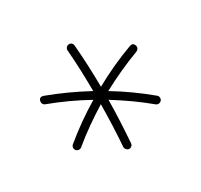

<svg xmlns="http://www.w3.org/2000/svg" viewBox="-104 -806 754 721"><g transform="rotate(-30 273.0 -446.0)"><path d="M90.3 -316.9C95.7 -310.5 106.9 -308.6 113.3 -314.5C160.2 -353.5 209.5 -387.2 258.8 -418C258.3 -356.9 255.9 -296.9 251.5 -236.8C251 -228.5 257.8 -220.7 266.1 -219.2C275.4 -218.8 283.2 -225.6 283.7 -233.9C288.1 -296.4 291.5 -356 292 -418C341.3 -387.2 390.1 -353.5 437 -314.5C444.3 -308.6 454.6 -310.5 460 -316.9C465.8 -324.2 464.4 -334.5 458 -339.8C409.7 -379.9 359.9 -415.5 307.6 -446.8C360.8 -475.6 416.5 -501 473.6 -522.5C481.9 -525.9 486.3 -535.2 482.9 -543.5C479.5 -553.2 472.7 -556.2 462.4 -552.7C402.3 -530.8 345.7 -504.4 292 -474.6C291.5 -534.7 289.1 -594.2 283.7 -658.2C283.2 -667.5 275.4 -674.3 266.1 -672.9C257.8 -672.4 251 -664.6 251.5 -655.3C256.8 -593.3 258.3 -533.2 258.8 -475.1C203.6 -504.9 146.5 -531.2 88.4 -552.7C78.1 -556.2 71.3 -553.2 67.9 -543.5C65.4 -535.2 68.8 -525.9 77.1 -522.5C134.8 -501 189.9 -475.6 242.7 -446.3C191.4 -415.5 141.1 -380.4 92.3 -339.8C85.9 -334.5 84.5 -324.2 90.3 -316.9Z"/></g></svg>

Font: Mikhak ExtraLight
Style: Regular
Weight: 200
Designer: Amin Abedi
Version: Version 3.2